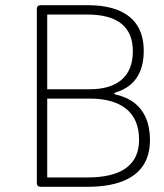

<svg xmlns="http://www.w3.org/2000/svg" viewBox="-20 -720 633 740"><path d="M138 0Q122 0 122 -14V-686Q122 -700 138 -700H316Q389 -700 437 -680Q485 -660 509.5 -621Q534 -582 534 -523Q534 -481 521.5 -448.5Q509 -416 484 -394.5Q459 -373 421 -362V-357Q467 -347 497 -324Q527 -301 542.5 -265Q558 -229 558 -181Q558 -121 531 -81Q504 -41 450 -20.5Q396 0 316 0ZM162 -36H316Q416 -36 466 -72.5Q516 -109 516 -181Q516 -260 467 -300Q418 -340 326 -340H162ZM162 -376H326Q406 -376 449 -413Q492 -450 492 -523Q492 -593 448 -628.5Q404 -664 316 -664H162Z"/></svg>

Font: Asap Thin
Style: Regular
Weight: 250
Designer: Pablo Cosgaya
Foundry: Omnibus-Type
Version: Version 3.001